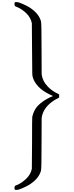

<svg xmlns="http://www.w3.org/2000/svg" viewBox="-20 -1170 707 1839"><path d="M122 -1148Q124 -1150 139 -1150Q150 -1150 165 -1145Q230 -1121 273 -1092Q354 -1037 373 -964Q378 -939 378 -702Q378 -467 379 -462Q386 -394 439 -339Q482 -296 535 -272Q545 -267 546 -266Q547 -264 547 -251Q547 -237 546 -236Q545 -234 535 -229Q503 -214 477 -194Q390 -129 379 -39Q378 -34 378 201Q378 438 373 463Q354 536 273 591Q230 620 165 644Q150 649 139 649Q125 649 122 646Q119 643 119 629Q119 621 121 615Q122 612 125 609Q126 608 133 606Q135 605 138.5 603.5Q142 602 143 602Q192 581 235 538Q274 499 285 447Q285 443 287 197Q287 -35 289 -51Q301 -100 324 -134Q346 -166 390 -197Q428 -225 478 -246L489 -250L480 -254Q366 -304 321 -374Q302 -401 293 -434Q289 -449 289 -472Q289 -477 287 -699Q285 -946 285 -948Q274 -1001 235 -1040Q194 -1081 143 -1103Q142 -1103 138.5 -1104.5Q135 -1106 133 -1107Q128 -1108 125 -1111Q122 -1114 121 -1117Q119 -1123 119 -1130Q119 -1145 122 -1148Z"/></svg>

Font: KaTeX_Size2
Style: Regular
Weight: 400
Version: Version